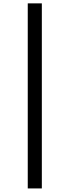

<svg xmlns="http://www.w3.org/2000/svg" viewBox="-20 -835 405 1118"><path d="M141.6 -815.4H223.6V262.2H141.6Z"/></svg>

Font: NoticiaText-BoldItalic
Style: Bold Italic
Weight: 700
Italic angle: -8°
Designer: JM Sole
Foundry: JM Sole
Version: Version 1.003